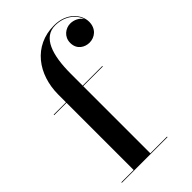

<svg xmlns="http://www.w3.org/2000/svg" viewBox="-230 -838 916 916"><g transform="rotate(-45 228.0 -380.0)"><path d="M22.5 -3.5V0H330.5V-3.5H218V-456.5H350.5V-460H218V-540C218 -667 247.5 -756 328.5 -756C388.5 -756 435.5 -722 448 -678C436.5 -699.5 410 -711.5 385.5 -711.5C354 -711.5 320 -687.5 320 -646C320 -600 356.5 -581.5 386.5 -581.5C422 -581.5 455.5 -606.5 455.5 -653.5C455.5 -703 409.5 -760 325 -760C186 -760 105.5 -647.5 105.5 -511.5V-460H22.5V-456.5H105.5V-3.5Z"/></g></svg>

Font: Bodoni* 48pt Medium
Style: Regular
Weight: 500
Version: Version 2.3